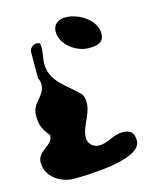

<svg xmlns="http://www.w3.org/2000/svg" viewBox="-109 -684 639 794"><g transform="rotate(-15 211.0 -287.0)"><path d="M193 -567C193 -510 256 -466 308 -466C341 -466 374 -471 374 -511C374 -570 303 -614 247 -614C217 -614 193 -598 193 -567ZM-7 -60C-7 2 54 40 109 40C161 40 401 36 401 -45C401 -80 386 -94 350 -94C312 -94 284 -66 246 -66C222 -66 200 -84 200 -110C200 -159 241 -200 241 -249C241 -264 241 -273 233 -287C184 -340 113 -370 113 -452C113 -475 120 -495 120 -518C120 -534 120 -541 103 -541C90 -541 73 -527 73 -513V-400C78 -389 80 -383 80 -373C80 -322 25 -308 25 -255C25 -216 29 -199 60 -160V-157C60 -116 -7 -111 -7 -60Z"/></g></svg>

Font: Charger
Style: Overspray
Weight: 400
Designer: Jasper
Foundry: Cannot Into Space Fonts
Version: Version 0.980